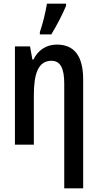

<svg xmlns="http://www.w3.org/2000/svg" viewBox="-20 -795 535 1055"><path d="M199 -606H262C296 -662 325 -720 343 -763V-775H238C230 -725 214 -661 199 -619ZM333 240H437V-358C437 -486 389 -550 292 -550C235 -550 189 -520 164 -468H158L145 -540H62V0H166V-271C166 -384 187 -461 263 -461C312 -461 333 -419 333 -336Z"/></svg>

Font: Kathrein 67 Medium Condensed
Style: Regular
Weight: 500
Width: 3
Designer: Lazydogs Typefoundry, based on Open Sans by Ascender Corporation
Foundry: Lazydogs Typefoundry
Version: Version 1.003;PS 001.003;hotconv 1.0.88;makeotf.lib2.5.64775